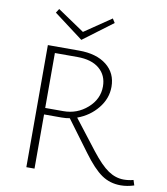

<svg xmlns="http://www.w3.org/2000/svg" viewBox="-93 -934 884 1019"><g transform="rotate(10 349.0 -424.5)"><path d="M446 -835 287 -716 129 -835 143 -857 288 -759 432 -857ZM689 -32 698 -4Q661 8 626 8Q568 8 523 -23Q478 -54 422 -130L299 -296Q280 -292 255 -292H161V0H117V-658H285Q379 -658 433.5 -615Q488 -572 488 -498Q488 -435 445.5 -382.5Q403 -330 337 -306L460 -147Q513 -79 553 -52Q593 -25 637 -25Q664 -25 689 -32ZM161 -327H259Q333 -327 388 -375.5Q443 -424 443 -492Q443 -552 401 -587.5Q359 -623 282 -623H161Z"/></g></svg>

Font: EauTestInfant Light
Style: Regular
Weight: 300
Designer: Christian Thalmann (Catharsis Fonts)
Version: Version 0.001;PS 000.001;hotconv 1.0.88;makeotf.lib2.5.64775